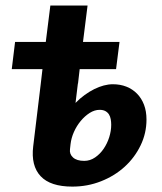

<svg xmlns="http://www.w3.org/2000/svg" viewBox="-20 -667 584 694"><path d="M34.5 -515.5H145.5L162 -647H296.5L280 -515.5H412L399.5 -417H268L262 -365H261.5L253 -295Q268.5 -311 285.8 -323.5Q303 -336 320.5 -344.8Q338 -353.5 355 -358Q372 -362.5 388 -362.5Q414.5 -362.5 436.8 -353.8Q459 -345 475.2 -328.5Q491.5 -312 500.5 -288.5Q509.5 -265 509.5 -235Q509.5 -185.5 488.2 -141.5Q467 -97.5 430.5 -64.2Q394 -31 345.2 -11.8Q296.5 7.5 241.5 7.5Q162 7.5 126.8 -30.2Q91.5 -68 100 -138L127.5 -365.5L133.5 -417H22.5ZM233 -128Q230.5 -110 244 -97.8Q257.5 -85.5 284.5 -85.5Q305.5 -85.5 323.5 -97.8Q341.5 -110 354.5 -129Q367.5 -148 374.8 -171Q382 -194 382 -216Q382 -226.5 380.2 -236.2Q378.5 -246 373.8 -253.5Q369 -261 360.8 -265.5Q352.5 -270 340 -270Q322 -270 304.2 -258.8Q286.5 -247.5 271.8 -229.8Q257 -212 247.2 -190Q237.5 -168 235 -146Z"/></svg>

Font: Lato Heavy
Style: Italic
Weight: 800
Italic angle: -7°
Designer: Lukasz Dziedzic
Foundry: tyPoland Lukasz Dziedzic
Version: Version 2.007; 2014-02-27